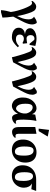

<svg xmlns="http://www.w3.org/2000/svg" viewBox="1355 -2118 979 3753"><g transform="rotate(90 1844.5 -241.5)"><path d="M166.3 228Q169.5 179 179.6 127.7Q189.8 76.4 202.3 35.7Q193.9 -29.6 175.6 -95.4Q157.3 -161.2 135.2 -219.2Q113.1 -277.2 91.4 -317.6Q72.8 -354 58.1 -366Q43.5 -378 26.9 -378Q17.4 -378 7.1 -374.6Q-3.2 -371.1 -11.6 -365.1V-391.1Q21.1 -430.8 48.3 -445.4Q75.5 -460 98.6 -460Q132.1 -460 158.4 -439.6Q184.6 -419.2 206.9 -365.1Q218.4 -337 229.7 -301.8Q241 -266.6 251.2 -228.6Q261.5 -190.6 269.2 -154.1Q277 -117.5 281.4 -87.2L309.3 -149.1Q330.8 -197.4 338.4 -238.3Q346.1 -279.1 346.1 -312.1Q346.1 -350.6 332.9 -376.8Q319.6 -402.9 294.1 -417Q327.9 -442.4 349.4 -453.6Q371 -464.9 386 -467.9Q401 -470.9 415.6 -470.9Q429.2 -453.9 437.6 -430.4Q445.9 -407 445.9 -379Q445.9 -345.2 434.4 -306.3Q422.9 -267.4 403.4 -225.4Q384 -183.5 360.1 -139.1L292.7 -10.9Q301.4 51.3 306.6 107.3Q311.9 163.4 311.9 200L208.1 228Z M694.1 15.6Q642.5 15.6 600.6 0.8Q558.6 -14 534.4 -44.2Q510.1 -74.4 510.1 -120.6Q510.1 -166.1 542.4 -199.6Q574.6 -233.1 639.4 -240.1Q580.4 -245.9 550.2 -271.1Q520 -296.4 520 -340.1Q520 -376.8 547.5 -405.2Q575 -433.6 620.1 -449.6Q665.1 -465.6 716.9 -465.6Q757.6 -465.6 795.6 -458.7Q833.5 -451.9 865.7 -443.1L846.4 -330H822.4L747.9 -420.6Q743.2 -422.6 734.9 -424.1Q726.6 -425.6 719.6 -425.6Q691.2 -425.6 672.6 -406.1Q653.9 -386.5 653.9 -349.7Q653.9 -314.5 671.9 -292.7Q690 -270.9 716.7 -270.9Q737.4 -270.9 764.7 -274.6Q792.1 -278.2 812.9 -283L821.9 -200L803.1 -193.1Q788.1 -204.1 767.4 -211.1Q746.6 -218.1 725.1 -218.1Q688.6 -218.1 666.2 -196.6Q643.7 -175.1 643.7 -139.1Q643.7 -99.9 667.7 -81.2Q691.6 -62.6 734.1 -62.6Q769 -62.6 803 -78.1Q837 -93.5 866.9 -123.7L891.6 -98.9Q839.1 -46 803.6 -21.6Q768 2.7 742.6 9.2Q717.2 15.6 694.1 15.6Z M1087.9 15.6Q1073.1 -47.9 1055.3 -109.6Q1037.5 -171.4 1020.3 -223.8Q1003.1 -276.2 988.1 -311.1Q972.9 -351.4 958 -364.7Q943.1 -378 927 -378Q917.1 -378 908.1 -375.5Q899.1 -373 891.1 -366V-392.4Q915.9 -424.4 941.4 -442.2Q966.9 -460 990 -460Q1033 -460 1059.5 -436.5Q1086 -413 1106.9 -360Q1128.5 -306.9 1146.7 -238.1Q1164.9 -169.4 1179.9 -93.9L1213.1 -161.1Q1225.8 -186.3 1233.5 -213.4Q1241.3 -240.6 1245.6 -265.8Q1249.9 -291 1249.9 -309.1Q1249.9 -355.3 1235.3 -379.1Q1220.8 -403 1194 -417.9L1274.3 -470.9H1316.1Q1325.1 -457.9 1336 -435.9Q1346.9 -413.9 1346.9 -385.9Q1346.9 -331.9 1325.4 -280.3Q1304 -228.8 1268.7 -163.4L1185.9 -8.4Z M1560.9 15.6Q1546.1 -47.9 1528.3 -109.6Q1510.5 -171.4 1493.3 -223.8Q1476.1 -276.2 1461.1 -311.1Q1445.9 -351.4 1431 -364.7Q1416.1 -378 1400 -378Q1390.1 -378 1381.1 -375.5Q1372.1 -373 1364.1 -366V-392.4Q1388.9 -424.4 1414.4 -442.2Q1439.9 -460 1463 -460Q1506 -460 1532.5 -436.5Q1559 -413 1579.9 -360Q1601.5 -306.9 1619.7 -238.1Q1637.9 -169.4 1652.9 -93.9L1686.1 -161.1Q1698.8 -186.3 1706.5 -213.4Q1714.3 -240.6 1718.6 -265.8Q1722.9 -291 1722.9 -309.1Q1722.9 -355.3 1708.3 -379.1Q1693.8 -403 1667 -417.9L1747.3 -470.9H1789.1Q1798.1 -457.9 1809 -435.9Q1819.9 -413.9 1819.9 -385.9Q1819.9 -331.9 1798.4 -280.3Q1777 -228.8 1741.7 -163.4L1658.9 -8.4Z M2036.8 15.6Q1996 15.6 1958.4 -8.3Q1920.8 -32.3 1897.3 -80.2Q1873.9 -128.1 1873.9 -199.1Q1873.9 -263.7 1893.4 -313.3Q1912.9 -362.9 1944.7 -396.9Q1976.5 -430.9 2013.1 -448.2Q2049.6 -465.6 2083.8 -465.6Q2121.8 -465.6 2153.2 -442.4Q2184.6 -419.2 2199 -376.6Q2201.4 -390.4 2203.8 -409.9Q2206.3 -429.5 2208.4 -441L2332.1 -464Q2318.5 -404.1 2312.3 -337.7Q2306.1 -271.3 2306.1 -216.4Q2306.1 -182.9 2307.6 -154.2Q2309 -125.5 2311.9 -102.9Q2315 -81.1 2324.9 -71.1Q2334.7 -61 2348.9 -61Q2356.7 -61 2366.1 -63.1Q2375.4 -65.1 2383.9 -69.1V-44.1Q2353.9 -10.9 2323 1Q2292.1 12.9 2268 12.9Q2245.4 12.9 2228.4 -4.6Q2211.5 -22.1 2202.4 -49.2Q2193.4 -76.3 2192.3 -103.9Q2157 -39.1 2116.3 -11.8Q2075.6 15.6 2036.8 15.6ZM2089.9 -65.4Q2111.1 -65.4 2131.6 -86.8Q2152.1 -108.2 2167.1 -142.7Q2182.1 -177.1 2186.1 -215.5Q2185.5 -229.1 2185.7 -240.7Q2185.9 -252.2 2186 -265.3Q2178 -301.6 2160.1 -330.2Q2142.3 -358.8 2118.6 -374.7Q2094.9 -390.6 2067.6 -390.6Q2047.5 -390.6 2031 -380.1Q2014.5 -369.6 2005.1 -338.9Q1995.6 -308.1 1995.6 -246.9Q1995.6 -176 2011 -136.7Q2026.4 -97.4 2048.6 -81.4Q2070.7 -65.4 2089.9 -65.4Z M2546.1 12.9Q2511.5 12.9 2488 -8.3Q2464.5 -29.5 2457 -63.3Q2452.5 -84.3 2451.8 -104.1Q2451.1 -124 2451.1 -143V-441.7L2583.6 -464.7V-144.1Q2583.6 -122.5 2583.8 -106.5Q2584 -90.5 2588.9 -78.1Q2591.6 -67.1 2600.9 -61Q2610.1 -54.9 2623.6 -54.9Q2633 -54.9 2642.1 -56.9Q2651.2 -59 2657.9 -62V-37.4Q2639.9 -17.5 2619.2 -6.4Q2598.6 4.6 2579.5 8.7Q2560.4 12.9 2546.1 12.9ZM2482.2 -507.9 2507 -711 2636.9 -684.9 2530.9 -507.9Z M2899.9 15.6Q2837.9 15.6 2791.7 -9.2Q2745.5 -34 2720.7 -83.1Q2695.9 -132.2 2695.9 -202.9Q2695.9 -282.5 2728.7 -341.4Q2761.5 -400.2 2817.7 -432.9Q2873.9 -465.6 2942.9 -465.6Q3005.9 -465.6 3051.1 -440.8Q3096.2 -416 3121.1 -367.4Q3145.9 -318.8 3145.9 -247.1Q3145.9 -167.9 3113.1 -108.8Q3080.3 -49.8 3024.6 -17.1Q2968.9 15.6 2899.9 15.6ZM2931.1 -43.1Q2959.5 -43.1 2976.7 -59.1Q2993.9 -75 3001.9 -114.6Q3010 -154.1 3010 -224.9Q3010 -318.4 2984.6 -363.2Q2959.1 -408.1 2909.9 -408.1Q2882.5 -408.1 2865 -391.9Q2847.5 -375.6 2839.3 -335.8Q2831.1 -295.9 2831.1 -225.1Q2831.1 -131.6 2857.8 -87.4Q2884.5 -43.1 2931.1 -43.1Z M3401.9 15.6Q3345.6 15.6 3299.3 -7.4Q3252.9 -30.4 3225.9 -77.4Q3198.9 -124.4 3198.9 -194.4Q3198.9 -272.4 3232.5 -332Q3266.1 -391.6 3328.1 -425.2Q3390.1 -458.9 3476 -458.9H3700.1L3666.3 -364.3L3551.9 -377.9Q3592.2 -357.3 3614 -316.9Q3635.7 -276.5 3636.6 -224.9Q3638.5 -162 3609.3 -106.9Q3580.1 -51.9 3526.9 -18.1Q3473.8 15.6 3401.9 15.6ZM3429.9 -43.1Q3473.5 -43.1 3489.2 -81.8Q3504.9 -120.5 3504.9 -214Q3504.9 -274.6 3493.6 -315.5Q3482.4 -356.4 3462.5 -377Q3442.6 -397.6 3415.1 -397.6Q3387.1 -397.6 3369.4 -381.3Q3351.6 -365 3342.9 -328.2Q3334.1 -291.4 3334.1 -229.4Q3334.1 -163.6 3344.9 -122.1Q3355.7 -80.6 3377 -61.9Q3398.2 -43.1 3429.9 -43.1Z"/></g></svg>

Font: Ancizar Serif Light
Style: Regular
Weight: 300
Designer: Cesar Puertas, Viviana Monsalve, Julian Moncada, Julian Prieto, Jose Castro, Felipe Aragon, Mariel Hernandez, Sara Alarc
Version: Version 8.100